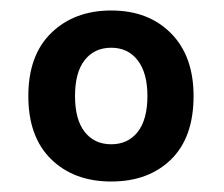

<svg xmlns="http://www.w3.org/2000/svg" viewBox="-20 -642 427 366"><path d="M349 -459Q349 -380 306 -338Q263 -296 192 -296Q121 -296 77.5 -338.5Q34 -381 34 -459Q34 -537 78 -579.5Q122 -622 192 -622Q263 -622 306 -578.5Q349 -535 349 -459ZM192 -551Q160 -551 141.5 -527.5Q123 -504 123 -459Q123 -414 141.5 -390.5Q160 -367 192 -367Q224 -367 242.5 -390.5Q261 -414 261 -459Q261 -503 242.5 -527Q224 -551 192 -551Z"/></svg>

Font: Baloo Bhai 2 SemiBold
Style: Regular
Weight: 600
Designer: Supriya Tembe, Noopur Datye and Ek Type
Foundry: Ek Type
Version: Version 1.640;PS 1.000;hotconv 16.6.51;makeotf.lib2.5.65220;